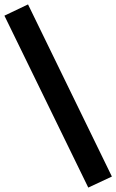

<svg xmlns="http://www.w3.org/2000/svg" viewBox="-23 -758 527 870"><path d="M377 92 -3 -687 104 -738 484 42Z"/></svg>

Font: Gabarito SemiBold
Style: Regular
Weight: 600
Designer: Leandro Assis / Alvaro Franca / Felipe Casaprima
Foundry: Naipe Foundry
Version: Version 1.000